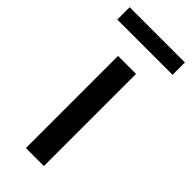

<svg xmlns="http://www.w3.org/2000/svg" viewBox="-251 -710 747 747"><g transform="rotate(45 123.0 -336.5)"><path d="M172 0H73V-507H172ZM275 -605H-29V-673H275Z"/></g></svg>

Font: Hind Siliguri Medium
Style: Regular
Weight: 500
Designer: Jyotish Sonowal
Foundry: Indian Type Foundry
Version: Version 1.001;PS 1.0;hotconv 1.0.86;makeotf.lib2.5.63406; tt